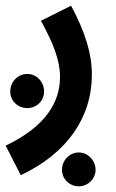

<svg xmlns="http://www.w3.org/2000/svg" viewBox="-54 -386 409 675"><path d="M19 230C182 153 269 27 269 -124C269 -196 247 -270 196 -366L90 -313C133 -234 157 -174 157 -116C157 -26 106 59 -34 126ZM42 -6C75 -6 101 -32 101 -64C101 -98 75 -126 42 -126C8 -126 -18 -98 -18 -64C-18 -32 8 -6 42 -6ZM223 269C255 269 282 243 282 211C282 178 255 150 223 150C190 150 164 178 164 211C164 243 190 269 223 269Z"/></svg>

Font: Noto Sans Arabic UI Cn SmBd
Style: Regular
Weight: 600
Width: 3
Designer: Monotype Design Team, Nadine Chahine and Nizar Qandah
Foundry: Monotype Imaging Inc.
Version: Version 2.010